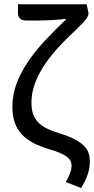

<svg xmlns="http://www.w3.org/2000/svg" viewBox="-20 -738 452 922"><path d="M404.5 -677.5Q405.5 -672.5 404.2 -666.8Q403 -661 397.2 -652.2Q391.5 -643.5 380.5 -631.2Q369.5 -619 351 -601Q328.5 -579.5 303.5 -555.2Q278.5 -531 254 -503.5Q229.5 -476 207.2 -445.8Q185 -415.5 168 -383Q151 -350.5 141 -315.8Q131 -281 131 -244.5Q131 -211.5 139.8 -188.2Q148.5 -165 165.5 -148.2Q182.5 -131.5 207.2 -119.8Q232 -108 264.5 -98Q311 -84 339.8 -68.5Q368.5 -53 384.5 -36.2Q400.5 -19.5 406 -1.2Q411.5 17 411.5 36.5Q411.5 70.5 400.2 102Q389 133.5 369.5 165L296 136Q305.5 120 314.5 98.8Q323.5 77.5 323.5 56.5Q323.5 47 320 37.5Q316.5 28 305.2 18.2Q294 8.5 273.2 -1.2Q252.5 -11 218 -21Q175 -33.5 141.8 -50.5Q108.5 -67.5 85.8 -91.5Q63 -115.5 51.2 -148.2Q39.5 -181 39.5 -225Q39.5 -282.5 59.2 -335.8Q79 -389 113.8 -440.5Q148.5 -492 196.2 -543.2Q244 -594.5 300 -648Q268 -644 233.2 -641.8Q198.5 -639.5 161.5 -639.5H105Q84 -639.5 75.2 -649.8Q66.5 -660 66.5 -671V-717.5H396Z"/></svg>

Font: Lato Medium
Style: Regular
Weight: 500
Designer: Lukasz Dziedzic
Foundry: tyPoland Lukasz Dziedzic
Version: Version 2.006; 2014-01-15